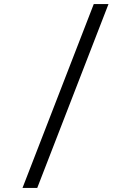

<svg xmlns="http://www.w3.org/2000/svg" viewBox="-20 -780 640 938"><path d="M90 138 438 -760H510L162 138Z"/></svg>

Font: IBM Plaex Mono
Style: Regular
Weight: 400
Designer: Mike Abbink, Paul van der Laan, Pieter van Rosmalen
Foundry: Bold Monday
Version: Version 2.003